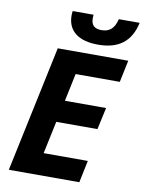

<svg xmlns="http://www.w3.org/2000/svg" viewBox="-100 -1001 801 1070"><g transform="rotate(10 301.0 -466.5)"><path d="M394 -773C510 -773 578 -824 602 -933H484C471 -878 443 -856 399 -856C362 -856 340 -872 340 -912C340 -923 340 -922 341 -933H223C222 -925 221 -917 221 -908C221 -819 285 -773 394 -773ZM26 0H425L451 -125H201L240 -309H473L500 -433H267L300 -590H550L576 -714H177Z"/></g></svg>

Font: Noto Sans
Style: Bold Italic
Weight: 700
Italic angle: -12°
Designer: Monotype Design Team
Foundry: Monotype Imaging Inc.
Version: Version 2.013